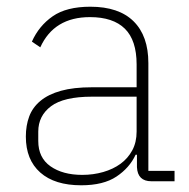

<svg xmlns="http://www.w3.org/2000/svg" viewBox="-20 -540 562 572"><path d="M431 0Q390 0 388 -42V-79H384Q366 -40 327 -14Q288 12 222 12Q143 12 100 -26Q57 -64 57 -133Q57 -166 67 -193Q77 -220 100.5 -239.5Q124 -259 161.5 -269.5Q199 -280 254 -280H387V-348Q387 -420 352 -454.5Q317 -489 248 -489Q141 -489 100 -399L75 -416Q96 -463 137 -491.5Q178 -520 249 -520Q334 -520 378 -476.5Q422 -433 422 -352V-31H500V0ZM225 -19Q258 -19 287.5 -27.5Q317 -36 339 -52Q361 -68 374 -92Q387 -116 387 -148V-252H254Q170 -252 132 -223.5Q94 -195 94 -148V-120Q94 -70 130.5 -44.5Q167 -19 225 -19Z"/></svg>

Font: IBM Plex Sans Hebrew ExtraLight
Style: Regular
Weight: 200
Designer: Mike Abbink, Paul van der Laan, Pieter van Rosmalen, Yanek Iontef
Foundry: Bold Monday
Version: Version 1.2